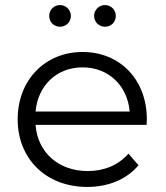

<svg xmlns="http://www.w3.org/2000/svg" viewBox="-20 -736 658 761"><path d="M218 -630C241 -630 261 -648 261 -673C261 -697 241 -716 218 -716C194 -716 175 -697 175 -673C175 -648 194 -630 218 -630ZM396 -630C420 -630 439 -648 439 -673C439 -697 420 -716 396 -716C373 -716 353 -697 353 -673C353 -648 373 -630 396 -630ZM562 -263C562 -421 455 -530 307 -530C159 -530 50 -419 50 -263C50 -107 162 5 326 5C409 5 482 -25 529 -81L489 -127C449 -81 392 -58 328 -58C213 -58 129 -131 121 -241H561C561 -249 562 -257 562 -263ZM307 -469C410 -469 485 -397 494 -294H121C130 -397 205 -469 307 -469Z"/></svg>

Font: Talent
Style: Regular
Weight: 400
Designer: Mike Powis
Version: Version 1.001;hotconv 1.0.109;makeotfexe 2.5.65596